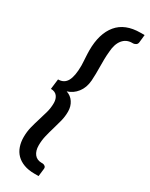

<svg xmlns="http://www.w3.org/2000/svg" viewBox="-236 -814 786 1007"><g transform="rotate(30 157.0 -311.0)"><path d="M314 -770 309 -723Q307.5 -711.5 298.8 -706.8Q290 -702 284 -702H278Q243 -702 221.5 -675.8Q200 -649.5 197 -601.5Q194.5 -577 194.2 -554Q194 -531 194.2 -509.2Q194.5 -487.5 194.2 -466.2Q194 -445 192.5 -424.5Q189 -380 165.5 -350Q142 -320 107.5 -310Q135.5 -301 151.2 -277Q167 -253 167 -221.5Q167 -192 160 -164Q153 -136 144.5 -108Q136 -80 129 -51Q122 -22 122 8.5Q122 41 137.2 60.8Q152.5 80.5 181.5 80.5H188Q194 80.5 201.5 85.8Q209 91 207.5 102.5L202 148.5H177Q140 148.5 112.8 138.2Q85.5 128 67.5 109.8Q49.5 91.5 40.8 66Q32 40.5 32 10.5Q32 -22.5 39.5 -52.2Q47 -82 56 -110.2Q65 -138.5 72.5 -166.2Q80 -194 80 -223Q80 -248 67.5 -264Q55 -280 29.5 -280L37 -341.5Q74 -341.5 90.5 -372Q107 -402.5 107 -465Q107 -474 106.2 -485.8Q105.5 -497.5 104.8 -510Q104 -522.5 103.5 -534.2Q103 -546 103 -555.5Q103 -657.5 149.8 -713.8Q196.5 -770 290 -770Z"/></g></svg>

Font: Lato 2
Style: Italic
Weight: 600
Italic angle: -7°
Designer: Lukasz Dziedzic with Adam Twardoch and Botio Nikoltchev
Foundry: tyPoland Lukasz Dziedzic
Version: Version 2.015; 2015-08-06; http://www.latofonts.com/